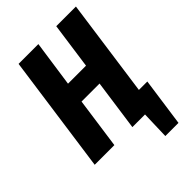

<svg xmlns="http://www.w3.org/2000/svg" viewBox="-248 -796 1063 1063"><g transform="rotate(-45 283.0 -264.5)"><path d="M555 -693 475 -120H541L501 164H398L403 0H304L346 -299H205L163 0H9L106 -693H261L222 -422H363L401 -693Z"/></g></svg>

Font: Fira Sans Extra Condensed
Style: Bold Italic
Weight: 700
Width: 3
Italic angle: -8°
Designer: Carrois Corporate & Edenspiekermann AG
Foundry: Carrois Corporate GbR & Edenspiekermann AG
Version: Version 4.203